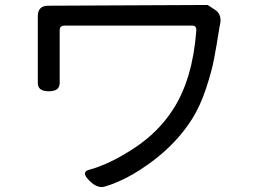

<svg xmlns="http://www.w3.org/2000/svg" viewBox="-20 -726 1040 772"><path d="M844 -687Q876 -667 863 -620Q850 -537 841 -491Q833 -445 809 -372Q785 -299 752 -247Q691 -151 592 -77Q494 -4 405 23Q373 35 339 0Q305 -34 337 -43Q420 -65 519 -130Q618 -195 677 -288Q754 -408 769 -599Q772 -623 753 -623H239Q220 -623 220 -604V-392Q220 -359 176 -359Q132 -359 132 -392V-661Q132 -703 174 -703L815 -706Z"/></svg>

Font: Swei Gothic CJK TC Regular
Style: Regular
Weight: 400
Version: Version 2.129